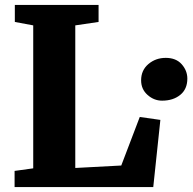

<svg xmlns="http://www.w3.org/2000/svg" viewBox="-20 -763 789 783"><path d="M39.5 0V-66L115.5 -76.5V-659.5L40.5 -673.5V-743H382V-673.5L287 -659.5V-78L474.5 -88L550 -286L634 -274L605 0ZM641 -352.5Q608 -352.5 581.8 -375.8Q555.5 -399 555.5 -435.5Q555.5 -476.5 585.2 -501.8Q615 -527 656 -527Q698 -527 721 -501Q744 -475 744 -442.5Q744 -399.5 715 -376Q686 -352.5 641 -352.5Z"/></svg>

Font: Merriweather Light 18pt Black
Style: Regular
Weight: 900
Version: Version 2.100